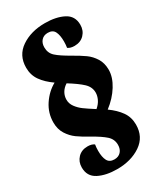

<svg xmlns="http://www.w3.org/2000/svg" viewBox="-213 -758 859 1015"><g transform="rotate(-30 216.0 -250.0)"><path d="M392 25Q392 100 333 140Q274 180 189 180Q121 180 75.5 156.5Q30 133 30 79Q30 44 52.5 20.5Q75 -3 112 -3Q137 -3 152 8Q149 25 149 46Q149 84 160.5 106Q172 128 202 128Q227 128 241.5 112Q256 96 256 70Q256 36 230.5 13Q205 -10 153 -39Q111 -62 84 -81.5Q57 -101 38 -131Q19 -161 19 -202Q19 -260 51 -308Q83 -356 130 -382Q87 -412 63 -446Q39 -480 39 -525Q39 -600 98 -640Q157 -680 242 -680Q310 -680 355.5 -656.5Q401 -633 401 -579Q401 -544 378.5 -520.5Q356 -497 319 -497Q294 -497 279 -508Q282 -525 282 -546Q282 -584 271 -606Q260 -628 230 -628Q205 -628 190.5 -612Q176 -596 176 -570Q176 -535 200.5 -513Q225 -491 278 -461Q322 -436 348.5 -417Q375 -398 393.5 -368.5Q412 -339 412 -298Q412 -253 382 -204.5Q352 -156 302 -118Q344 -88 368 -54Q392 -20 392 25ZM252 -150Q273 -168 282.5 -188.5Q292 -209 292 -228Q292 -262 265 -287.5Q238 -313 183 -347Q161 -333 150 -313.5Q139 -294 139 -272Q139 -248 154 -227.5Q169 -207 190 -191.5Q211 -176 252 -150Z"/></g></svg>

Font: Sansita ExtraBold
Style: Regular
Weight: 800
Designer: Pablo Cosgaya
Foundry: Omnibus-Type
Version: Version 1.006